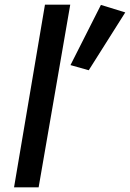

<svg xmlns="http://www.w3.org/2000/svg" viewBox="-20 -800 555 820"><path d="M172 -780 40 0H145L280 -780ZM411 -779 281 -522 359 -500 515 -747Z"/></svg>

Font: Jost Medium
Style: Italic
Weight: 500
Italic angle: -5°
Version: Version 3.710